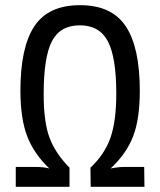

<svg xmlns="http://www.w3.org/2000/svg" viewBox="-20 -723 620 743"><path d="M290 -703Q412 -703 466.5 -621.5Q521 -540 521 -372Q521 -262 495 -195Q469 -128 408 -71Q438 -77 462 -77H538L539 0H331L330 -74Q386 -127 408 -191.5Q430 -256 430 -361Q430 -501 397.5 -563Q365 -625 289 -625Q213 -625 181 -563.5Q149 -502 149 -359Q149 -251 171.5 -190.5Q194 -130 249 -74V0H41V-77H118Q148 -77 171 -71Q111 -128 85 -196.5Q59 -265 59 -372Q59 -540 113 -621.5Q167 -703 290 -703Z"/></svg>

Font: exo2condensed_r
Style: Regular
Weight: 400
Width: 3
Designer: Natanael Gama
Version: Version 1.001;PS 001.001;hotconv 1.0.70;makeotf.lib2.5.58329